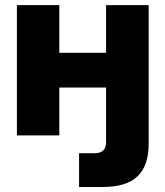

<svg xmlns="http://www.w3.org/2000/svg" viewBox="-20 -536 655 760"><path d="M386.7 204.1H293V70.3H355.5Q399.9 70.3 399.9 25.9V-189.5H214.8V0H46.9V-515.6H214.8V-327.1H399.9V-515.6H568.4V34.2Q568.4 119.1 524.7 161.6Q481 204.1 386.7 204.1Z"/></svg>

Font: Inter Display ExtraBold
Style: Regular
Weight: 800
Designer: Rasmus Andersson
Foundry: rsms
Version: Version 4.000;git-a52131595